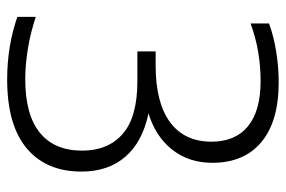

<svg xmlns="http://www.w3.org/2000/svg" viewBox="-151 -638 798 536"><g transform="rotate(90 248.0 -370.0)"><path d="M202 9Q108.5 9 27 -19.5V-71Q70 -56.5 115 -49Q160 -41.5 201 -41.5Q300 -41.5 350.2 -82Q400.5 -122.5 400.5 -200.5Q400.5 -273 353.5 -313.8Q306.5 -354.5 207 -354.5H123.5V-405.5H162.5Q267 -405.5 321.2 -445.8Q375.5 -486 375.5 -561.5Q375.5 -628 332.5 -663.2Q289.5 -698.5 206.5 -698.5Q165.5 -698.5 125.2 -691.8Q85 -685 45.5 -670.5V-722Q80.5 -735 123.8 -742Q167 -749 210 -749Q319 -749 376.8 -700.5Q434.5 -652 434.5 -564Q434.5 -498.5 398 -452Q361.5 -405.5 296.5 -385.5Q376 -369 417.5 -321Q459 -273 459 -198.5Q459 -100 394 -45.5Q329 9 202 9Z"/></g></svg>

Font: Encode Sans Lt
Style: Regular
Weight: 300
Designer: Multiple Designers
Foundry: Impallari Type
Version: Version 3.002; ttfautohint (v1.8.3) -l 8 -r 50 -G 200 -x 14 